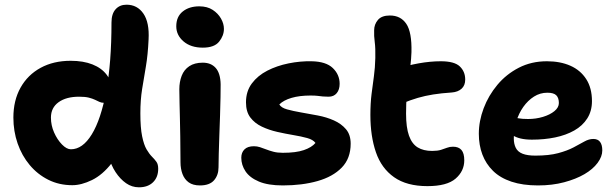

<svg xmlns="http://www.w3.org/2000/svg" viewBox="-20 -780 2621 818"><path d="M288 9Q232 9 186 -14Q140 -37 106.5 -77Q73 -117 55 -169Q37 -221 37 -279Q37 -352 67.5 -406.5Q98 -461 153 -491Q208 -521 281 -521Q335 -521 374 -505.5Q413 -490 434.5 -461.5Q456 -433 456 -390Q456 -369 446.5 -355.5Q437 -342 423 -342Q412 -342 403.5 -346Q395 -350 384.5 -355Q374 -360 358.5 -364Q343 -368 317 -368Q262 -368 229.5 -344.5Q197 -321 197 -279Q197 -246 210.5 -215.5Q224 -185 244 -164.5Q264 -144 282 -144Q332 -144 371 -207.5Q410 -271 432.5 -391.5Q455 -512 455 -684Q455 -721 472.5 -740.5Q490 -760 519 -760Q565 -760 591 -722Q617 -684 613 -612Q610 -546 601.5 -496.5Q593 -447 585.5 -400.5Q578 -354 578 -297Q578 -236 585.5 -199.5Q593 -163 604.5 -143.5Q616 -124 627.5 -112.5Q639 -101 646.5 -90.5Q654 -80 654 -61Q654 -25 632 -3.5Q610 18 572 18Q542 18 517 0.5Q492 -17 472.5 -46.5Q453 -76 443 -114.5Q433 -153 434 -194L518 -219Q495 -135 456 -85Q417 -35 372 -13Q327 9 288 9Z M832 10Q802 10 784 -3Q766 -16 757.5 -38.5Q749 -61 749 -89Q749 -154 748 -198.5Q747 -243 746.5 -276Q746 -309 745 -338Q744 -367 744 -400Q744 -431 754 -457Q764 -483 786.5 -498Q809 -513 844 -513Q879 -513 899 -490.5Q919 -468 920 -421Q920 -401 919.5 -366Q919 -331 917.5 -288.5Q916 -246 914.5 -203.5Q913 -161 912 -125Q911 -89 911 -67Q911 -34 892 -12Q873 10 832 10ZM844 -577Q793 -577 762 -603.5Q731 -630 731 -668Q731 -709 758.5 -731Q786 -753 829 -753Q863 -753 886 -738Q909 -723 921.5 -701Q934 -679 934 -657Q934 -628 913.5 -602.5Q893 -577 844 -577Z M1185 10Q1122 10 1083 -6.5Q1044 -23 1026 -50Q1008 -77 1008 -108Q1008 -130 1021.5 -143.5Q1035 -157 1062 -157Q1075 -157 1087.5 -153Q1100 -149 1114 -143.5Q1128 -138 1145 -133.5Q1162 -129 1185 -129Q1241 -129 1274.5 -140.5Q1308 -152 1324 -171Q1314 -185 1288.5 -192Q1263 -199 1230 -204.5Q1197 -210 1161.5 -218Q1126 -226 1095.5 -240.5Q1065 -255 1046.5 -279.5Q1028 -304 1028 -344Q1028 -391 1053 -424.5Q1078 -458 1119 -479Q1160 -500 1209.5 -510Q1259 -520 1307 -519Q1369 -518 1398 -490Q1427 -462 1427 -423Q1427 -398 1414.5 -383Q1402 -368 1380 -368Q1366 -368 1355.5 -369Q1345 -370 1334 -371.5Q1323 -373 1303 -373Q1256 -373 1222 -363Q1188 -353 1170 -335Q1178 -321 1203 -314Q1228 -307 1262.5 -301Q1297 -295 1334 -288Q1371 -281 1402.5 -267Q1434 -253 1454 -229.5Q1474 -206 1474 -168Q1474 -105 1436 -66Q1398 -27 1332.5 -8.5Q1267 10 1185 10Z M1801 13Q1713 13 1659 -25Q1605 -63 1581.5 -131.5Q1558 -200 1558 -290Q1558 -340 1563 -379.5Q1568 -419 1573 -455Q1578 -491 1579 -533Q1580 -575 1576.5 -601Q1573 -627 1574 -651Q1574 -676 1590 -695Q1606 -714 1641 -714Q1687 -714 1711 -678.5Q1735 -643 1733 -558Q1732 -529 1728.5 -500Q1725 -471 1720.5 -440.5Q1716 -410 1713 -374.5Q1710 -339 1710 -296Q1710 -237 1722.5 -202Q1735 -167 1759.5 -152Q1784 -137 1821 -137Q1844 -137 1858.5 -141.5Q1873 -146 1884.5 -150.5Q1896 -155 1910 -155Q1934 -155 1946 -141Q1958 -127 1958 -97Q1958 -51 1921 -19Q1884 13 1801 13ZM1693 -339Q1651 -322 1628.5 -340.5Q1606 -359 1606 -394Q1606 -423 1617 -446.5Q1628 -470 1672 -486Q1713 -501 1763 -510Q1813 -519 1858 -519Q1916 -519 1939 -497Q1962 -475 1962 -441Q1962 -416 1946.5 -402Q1931 -388 1905 -386Q1860 -383 1825.5 -377.5Q1791 -372 1760 -363Q1729 -354 1693 -339Z M2272 10Q2207 10 2159 -6Q2111 -22 2080.5 -52Q2050 -82 2035 -122Q2020 -162 2020 -210Q2020 -264 2040.5 -318.5Q2061 -373 2099 -418.5Q2137 -464 2190.5 -491.5Q2244 -519 2310 -519Q2367 -519 2410 -500Q2453 -481 2477.5 -443Q2502 -405 2502 -349Q2502 -307 2482 -275.5Q2462 -244 2426.5 -224Q2391 -204 2345 -194.5Q2299 -185 2246 -185Q2192 -185 2163 -204.5Q2134 -224 2134 -250Q2134 -264 2140.5 -271.5Q2147 -279 2163 -279Q2174 -279 2189 -276Q2204 -273 2230 -273Q2263 -273 2293 -282Q2323 -291 2342 -306.5Q2361 -322 2361 -341Q2361 -363 2350 -374Q2339 -385 2312 -385Q2281 -385 2255 -368.5Q2229 -352 2209.5 -324.5Q2190 -297 2179.5 -262Q2169 -227 2169 -190Q2169 -167 2177.5 -150Q2186 -133 2206.5 -125Q2227 -117 2261 -117Q2319 -117 2358 -127.5Q2397 -138 2423.5 -152Q2450 -166 2469.5 -177Q2489 -188 2508 -188Q2527 -188 2536.5 -175.5Q2546 -163 2546 -139Q2546 -113 2526 -86Q2506 -59 2470 -38Q2434 -17 2383.5 -3.5Q2333 10 2272 10Z"/></svg>

Font: Shantell Sans
Style: Bold
Weight: 700
Designer: Stephen Nixon, Anya Danilova, Shantell Martin
Foundry: Arrow Type
Version: Version 1.011;[c5ecc13dd]